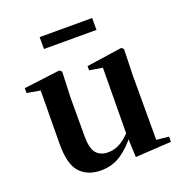

<svg xmlns="http://www.w3.org/2000/svg" viewBox="-135 -862 948 996"><g transform="rotate(-20 339.0 -363.5)"><path d="M255.7 16.2Q182.1 16.2 140.2 -29.3Q98.3 -74.7 99.3 -187.9L102 -497.7L132 -475.4L28.4 -493.5V-520.2L228 -545.4L240.2 -534.8L234.7 -388.7V-177.8Q234.7 -111 257.7 -85.3Q280.7 -59.5 321.8 -59.5Q364.7 -59.5 402.5 -85.8Q440.3 -112.1 469.6 -153.8L503.2 -103H456Q418.4 -51 368.8 -17.4Q319.2 16.2 255.7 16.2ZM447.6 12.4 442.4 -109.4V-111.9L445.6 -481.6L373.7 -493.2V-516.6L570.9 -545.4L581.6 -534.8L577.6 -388.7V-35L645.6 -28.5V0.7ZM191.5 -677.1V-742.8H481.4V-677.1Z"/></g></svg>

Font: Noto Serif SC
Style: Regular
Weight: 200
Designer: Ryoko NISHIZUKA 西塚涼子 (kana & ideographs); Frank Grießhammer (Latin, Greek & Cyrillic); Wenlong ZHANG 张文龙 (bopomofo); San
Foundry: Adobe
Version: Version 2.001;hotconv 1.1.0;makeotfexe 2.6.0